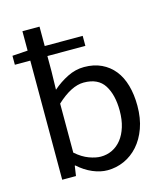

<svg xmlns="http://www.w3.org/2000/svg" viewBox="-109 -795 762 889"><g transform="rotate(-15 272.0 -350.0)"><path d="M164 -108Q196 -80 227.5 -68.5Q259 -57 283 -57Q313 -57 338.5 -69.5Q364 -82 382.5 -105.5Q401 -129 411.5 -163Q422 -197 422 -240Q422 -316 392.5 -362.5Q363 -409 294 -409Q235 -409 164 -343ZM162 -410Q195 -439 234 -458.5Q273 -478 314 -478Q361 -478 397 -461Q433 -444 457.5 -413.5Q482 -383 494.5 -339Q507 -295 507 -241Q507 -181 490 -134Q473 -87 444 -54.5Q415 -22 377 -5Q339 12 297 12Q263 12 226.5 -3.5Q190 -19 158 -48H155L148 0H82V-571H8V-614L82 -619V-712H164V-619H346V-571H164V-498Z"/></g></svg>

Font: Myanmar Sanpya
Style: Regular
Weight: 400
Designer: Danh Hong
Foundry: Google Inc.
Version: Version 2.00 November 22, 2015